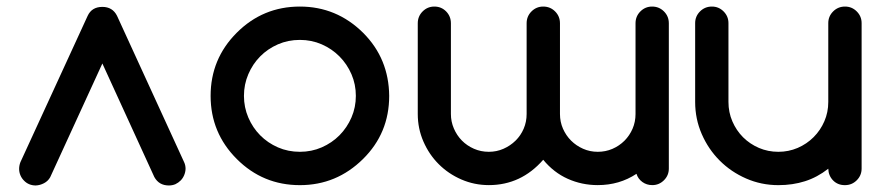

<svg xmlns="http://www.w3.org/2000/svg" viewBox="-20 -567 2696 588"><path d="M293.5 -545.9Q324.7 -545.9 338.4 -518.6L543.9 -70.3Q548.3 -61 548.3 -49.8Q547.9 -39.6 543.9 -30.3Q540 -21 533.2 -14.2Q526.4 -7.3 517.1 -2.9Q507.8 1 497.1 1Q466.8 1 452.6 -24.9L293.5 -372.6L133.8 -24.4Q127 -12.2 114.7 -5.9Q102.5 0.5 89.4 1Q78.6 1 69.3 -2.9Q60.1 -6.8 53.2 -14.2Q46.4 -21 42.5 -30.3Q38.6 -39.6 38.6 -49.8Q38.6 -60.1 42.5 -70.3L248.5 -518.6Q261.2 -545.9 293.5 -545.9Z M898.4 -444.8Q862.3 -444.8 831.1 -431.2Q799.8 -417.5 776.9 -394.3Q753.9 -371.1 740.5 -339.8Q727.1 -308.6 727.1 -273.4Q727.1 -238.3 740.5 -207Q753.9 -175.8 776.9 -152.6Q799.8 -129.4 831.1 -115.7Q862.3 -102.1 898.4 -102.1Q934.1 -102.1 965.3 -115.7Q996.6 -129.4 1019.8 -152.8Q1043 -176.3 1056.4 -207.3Q1069.8 -238.3 1069.8 -273.4Q1069.8 -308.6 1056.4 -339.6Q1043 -370.6 1019.8 -394Q996.6 -417.5 965.3 -431.2Q934.1 -444.8 898.4 -444.8ZM1171.9 -273.4Q1171.9 -159.2 1091.8 -80.1Q1010.7 0 898.4 0Q785.2 0 705.1 -80.1Q625 -160.2 625 -273.4Q625 -386.7 705.1 -466.8Q785.2 -546.9 898.4 -546.9Q1010.7 -546.9 1091.8 -466.8Q1131.8 -426.8 1151.6 -378.4Q1171.4 -330.1 1171.9 -273.4Z M1259.4 -495.6Q1259.4 -517.1 1274.3 -532Q1289.2 -546.9 1310.2 -546.9Q1331.6 -546.9 1346.3 -532Q1360.9 -517.1 1360.9 -495.6V-217.8Q1360.9 -194.4 1370 -173.4Q1379 -152.4 1394.6 -136.5Q1410.2 -120.7 1431.5 -111.4Q1452.7 -102.1 1477.1 -102.1Q1501 -102.1 1522 -111.4Q1543 -120.7 1558.9 -136.3Q1574.8 -151.9 1583.8 -172.9Q1592.8 -193.9 1592.8 -217.8V-495.6Q1592.8 -517.1 1607.7 -532Q1622.6 -546.9 1643.6 -546.9Q1665.1 -546.9 1680 -532Q1694.9 -517.1 1694.9 -495.6V-217.8Q1694.9 -193.9 1704.1 -172.9Q1713.4 -151.9 1729 -136.3Q1744.7 -120.7 1765.7 -111.4Q1786.7 -102.1 1810.6 -102.1Q1834.5 -102.1 1855.5 -111.1Q1876.5 -120.2 1892.4 -136Q1908.2 -151.9 1917.3 -172.9Q1926.3 -193.9 1926.3 -217.8V-495.6Q1926.3 -517.1 1941.2 -532Q1956.1 -546.9 1977.1 -546.9Q1998.5 -546.9 2013.4 -532Q2028.3 -517.1 2028.3 -495.6V-50.8Q2028.3 -29.8 2013.4 -15Q1998.5 -0.1 1977.6 -0.1Q1960.5 -0.1 1947.3 -9.6Q1934.1 -19.1 1929.2 -34.7Q1877 -0.1 1810.6 -0.1Q1761.8 -0.1 1718.8 -19.4Q1675.8 -38.6 1643.6 -77.7Q1575.7 -0.1 1477.1 -0.1Q1432.7 -0.1 1392.9 -17.4Q1353.1 -34.7 1323.6 -64.3Q1294 -93.8 1276.7 -133.6Q1259.4 -173.4 1259.4 -217.8Z M2567.4 0Q2545.4 0 2531.2 -14.6Q2517.1 -29.3 2516.6 -50.3Q2482.9 -23.9 2445.3 -12Q2407.7 0 2363.8 0Q2311.5 0 2265.1 -20.3Q2218.8 -40.5 2184.1 -75.2Q2149.4 -109.9 2129.2 -156.2Q2108.9 -202.6 2108.9 -254.9V-496.1Q2108.9 -517.1 2123.8 -532Q2138.7 -546.9 2160.2 -546.9Q2181.2 -546.9 2196 -532Q2210.9 -517.1 2210.9 -496.1V-254.9Q2210.9 -223.1 2222.9 -195.3Q2234.9 -167.5 2255.6 -146.7Q2276.4 -126 2304.2 -114Q2332 -102.1 2363.8 -102.1Q2395 -102.1 2422.9 -114Q2450.7 -126 2471.7 -147Q2492.7 -168 2504.6 -195.6Q2516.6 -223.1 2516.6 -254.9V-496.1Q2516.6 -517.1 2531.5 -532Q2546.4 -546.9 2567.9 -546.9Q2588.9 -546.9 2603.8 -532Q2618.7 -517.1 2618.7 -496.1V-50.8Q2618.7 -29.8 2603.8 -14.9Q2588.9 0 2567.4 0Z"/></svg>

Font: Comfortaa
Style: Bold
Weight: 700
Designer: Johan Aakerlund
Foundry: Johan Aakerlund
Version: Version 2.001; ttfautohint (v1.4.1)